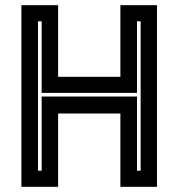

<svg xmlns="http://www.w3.org/2000/svg" viewBox="-20 -720 688 740"><path d="M62.5 0V-700H204V-424H444V-700H585V0H444V-282.5H204V0ZM126.5 -62H140.5V-348H508V-62H522V-638H508V-362H140.5V-638H126.5Z"/></svg>

Font: Tourney Thin
Style: Regular
Weight: 100
Designer: Tyler Finck
Foundry: Etcetera Type Co
Version: Version 1.015